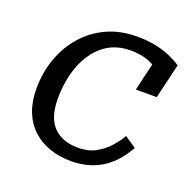

<svg xmlns="http://www.w3.org/2000/svg" viewBox="-104 -651 768 768"><g transform="rotate(20 279.5 -267.5)"><path d="M283 -48Q326 -48 357 -65Q388 -82 411 -107.5Q434 -133 448 -158L497 -125Q472 -79 438 -48Q404 -17 363 -2.5Q322 12 276 12Q226 12 183.5 -2.5Q141 -17 110 -46Q79 -75 62.5 -117Q46 -159 46 -214Q46 -282 67.5 -342.5Q89 -403 129.5 -449Q170 -495 226.5 -521Q283 -547 354 -547Q399 -547 435 -539.5Q471 -532 498.5 -519.5Q526 -507 545 -494L510 -346H421L452 -477Q464 -475 473 -469Q482 -463 487.5 -455Q493 -447 494.5 -438Q496 -429 493 -421Q481 -439 461.5 -454Q442 -469 413.5 -477.5Q385 -486 348 -486Q305 -486 271 -470.5Q237 -455 212 -427Q187 -399 171 -363.5Q155 -328 147.5 -287Q140 -246 140 -205Q140 -153 156.5 -118Q173 -83 205.5 -65.5Q238 -48 283 -48Z"/></g></svg>

Font: Roboto Serif
Style: Italic
Weight: 400
Italic angle: -10°
Designer: Greg Gazdowicz
Foundry: Commercial Type
Version: Version 1.008